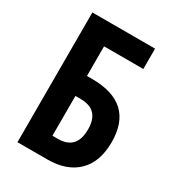

<svg xmlns="http://www.w3.org/2000/svg" viewBox="-173 -814 831 915"><g transform="rotate(30 242.0 -357.0)"><path d="M229 0Q336 0 395 -58Q454 -116 454 -224Q454 -439 222 -439H194V-602H410V-714H65V0ZM194 -329H223Q326 -329 326 -221Q326 -110 224 -110H194Z"/></g></svg>

Font: Noto Sans UI Condensed
Style: Bold
Weight: 700
Width: 3
Designer: Monotype Design Team
Foundry: Monotype Imaging Inc.
Version: 1.001